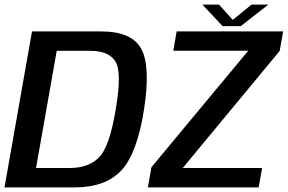

<svg xmlns="http://www.w3.org/2000/svg" viewBox="-30 -811 1246 831"><path d="M-10.5 0H294Q425.5 0 494.5 -72.8Q563.5 -145.5 593.5 -338Q622.5 -525.5 581 -600.2Q539.5 -675 408 -675H108.5ZM126 -84 215.5 -591H362.5Q440 -591 469.2 -545.5Q498.5 -500 471 -338Q443.5 -172.5 397.2 -128.2Q351 -84 273.5 -84ZM610 0H1089.5L1104.5 -84H761L1180.5 -590.5L1195.5 -675H734.5L720 -591.5H1044.5L625.5 -87.5ZM933.5 -698H1012L1131.5 -791H1058.5L977.5 -725L918 -791H846Z"/></svg>

Font: Anybody UltraCondensed Thin Medium
Style: Italic
Weight: 500
Italic angle: -10°
Version: Version 1.111